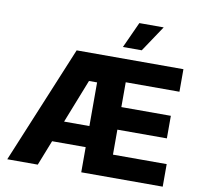

<svg xmlns="http://www.w3.org/2000/svg" viewBox="-96 -1035 1202 1138"><g transform="rotate(10 504.5 -465.5)"><path d="M313.5 -707H956.1V-571.3H632.8V-421.9H930.7V-286.1H632.8V-135.7H956.1V0H465.8V-151.4H263.7L204.1 0H20.5ZM465.8 -278.3V-541H417L313.5 -278.3ZM651.4 -930.7H797.9L693.4 -774.4H580.1Z"/></g></svg>

Font: Pretendard ExtraBold
Style: Regular
Weight: 800
Designer: Base glyphs from Inter by Rasmus Andersson; Hangeul glyphs from Noto Sans CJK(Source Han Sans) by Jang Soo-young and Kan
Foundry: Kil Hyung-jin
Version: Version 1.309